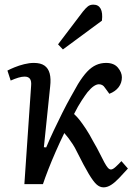

<svg xmlns="http://www.w3.org/2000/svg" viewBox="-20 -793 581 827"><path d="M169 -159 179 -158Q194 -194 212 -232Q230 -270 248.5 -307Q267 -344 285 -376Q303 -408 316 -431Q337 -465 355.5 -484.5Q374 -504 394 -513Q414 -522 437 -522Q471 -522 488 -501.5Q505 -481 505 -460Q505 -436 491 -417.5Q477 -399 451 -389L432 -415Q427 -423 420.5 -426.5Q414 -430 406 -430Q396 -430 384 -422Q372 -414 357 -396Q347 -383 331.5 -359.5Q316 -336 299 -302Q313 -289 324.5 -274Q336 -259 350 -238Q364 -217 382 -183Q399 -154 410 -131.5Q421 -109 429.5 -93.5Q438 -78 444.5 -70.5Q451 -63 458 -63Q466 -63 478.5 -74.5Q491 -86 503 -99L531 -67Q510 -44 492.5 -25.5Q475 -7 458.5 3.5Q442 14 426 14Q410 14 396 1.5Q382 -11 362 -44.5Q342 -78 311 -140Q303 -157 293.5 -171.5Q284 -186 275 -198Q266 -210 257 -220Q238 -181 220 -140Q202 -99 188 -63Q174 -27 165 0H85L114 -423Q116 -444 109 -453.5Q102 -463 86 -463Q74 -463 59 -458.5Q44 -454 26 -446L12 -489Q23 -495 42.5 -503Q62 -511 84 -516.5Q106 -522 126 -522Q155 -522 171.5 -510.5Q188 -499 194 -476.5Q200 -454 196 -420ZM337 -743Q349 -758 358.5 -765.5Q368 -773 382 -773Q404 -773 413.5 -755.5Q423 -738 419 -704L251 -580L230 -602Z"/></svg>

Font: Literata 18pt
Style: Italic
Weight: 400
Italic angle: -2°
Designer: Latin by Veronika Burian and Jose Scaglione. Greek by Irene Vlachou. Cyrillic by Vera Evstafieva
Foundry: TypeTogether
Version: Version 3.103;gftools[0.9.29]